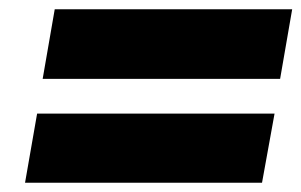

<svg xmlns="http://www.w3.org/2000/svg" viewBox="-20 -460 650 414"><path d="M72 -290H584L610 -440H98ZM34 -66H545L572 -215H60Z"/></svg>

Font: Jost* 800 Heavy Italic
Style: Italic
Weight: 800
Italic angle: -10°
Version: Version 3.200; ttfautohint (v0.97) -l 8 -r 50 -G 200 -x 14 -